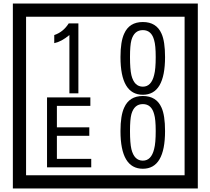

<svg xmlns="http://www.w3.org/2000/svg" viewBox="-20 -980 1195 1090"><path d="M1103 90H53V-960H1103ZM1028 15V-885H128V15ZM425 -450H374V-781Q328 -743 288 -735V-781Q339 -798 370 -847H425ZM917 -656Q917 -442 791 -442Q664 -442 664 -656Q664 -744 685 -789Q714 -855 791 -855Q868 -855 897 -789Q917 -745 917 -656ZM864 -656Q864 -723 855 -752Q840 -809 791 -809Q742 -809 726 -752Q718 -723 718 -656Q718 -587 726 -553Q742 -488 791 -488Q839 -488 855 -554Q864 -587 864 -656ZM498 -30H247V-427H493V-379H303V-257H487V-209H303V-78H498ZM917 -236Q917 -22 791 -22Q664 -22 664 -236Q664 -324 685 -369Q714 -435 791 -435Q868 -435 897 -369Q917 -325 917 -236ZM864 -236Q864 -303 855 -332Q840 -389 791 -389Q742 -389 726 -332Q718 -303 718 -236Q718 -167 726 -133Q742 -68 791 -68Q839 -68 855 -134Q864 -167 864 -236Z"/></svg>

Font: Unicode BMP Fallback SIL
Style: Regular
Weight: 400
Foundry: NRSI, SIL International
Version: Version 5.1 Based on Unicode 5.1